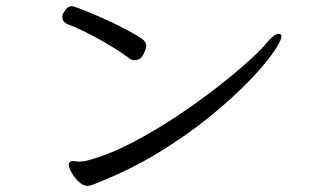

<svg xmlns="http://www.w3.org/2000/svg" viewBox="-20 -638 1040 625"><path d="M188 -598Q199 -618 214 -618Q219 -618 246 -607.5Q273 -597 309.5 -581Q346 -565 382 -546.5Q418 -528 440 -513Q456 -503 456 -489Q456 -479 446.5 -460.5Q437 -442 418 -442Q409 -442 401 -448Q387 -459 362 -475Q337 -491 307.5 -507.5Q278 -524 250.5 -537.5Q223 -551 203 -558Q183 -566 183 -582Q183 -592 188 -598ZM295 -42Q276 -33 263 -33Q251 -33 237 -46Q223 -59 213.5 -75.5Q204 -92 204 -102Q204 -108 208 -111Q213 -114 217 -114Q221 -114 226 -113Q231 -112 239 -112Q244 -112 252 -113Q260 -114 270 -117Q336 -135 409 -173Q482 -211 553 -258Q624 -305 685 -352.5Q746 -400 788.5 -438.5Q831 -477 847 -497Q872 -528 888 -528Q896 -528 896 -519Q896 -505 868 -465Q840 -425 787 -370.5Q734 -316 660 -256Q586 -196 494 -140Q402 -84 295 -42Z"/></svg>

Font: Moon Stars Kai HW
Style: Regular
Weight: 400
Designer: GuiWonder
Version: Version 1.101